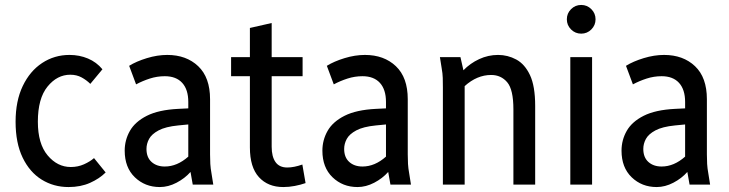

<svg xmlns="http://www.w3.org/2000/svg" viewBox="-20 -746 2946 776"><path d="M43 -254Q43 -338 72 -398.5Q101 -459 150.5 -491.5Q200 -524 261 -524Q301 -524 335.5 -509.5Q370 -495 394 -466L345 -407Q330 -422 310 -433Q290 -444 264 -444Q211 -444 172 -396Q133 -348 133 -254Q133 -165 172.5 -118Q212 -71 266 -71Q295 -71 319.5 -82Q344 -93 360 -107L407 -49Q382 -24 344 -7Q306 10 257 10Q197 10 148.5 -20Q100 -50 71.5 -109Q43 -168 43 -254Z M484 -137Q484 -180 505 -217Q526 -254 573.5 -278Q621 -302 700 -306L741 -308V-334Q741 -384 716.5 -411Q692 -438 646 -438Q615 -438 585.5 -428.5Q556 -419 530 -405L502 -480Q531 -498 573.5 -511Q616 -524 656 -524Q733 -524 781 -478.5Q829 -433 829 -345V-122Q829 -101 830 -83.5Q831 -66 835 -44L842 0H759L750 -51Q727 -25 693.5 -7.5Q660 10 626 10Q566 10 525 -29.5Q484 -69 484 -137ZM572 -144Q572 -110 592.5 -91.5Q613 -73 646 -73Q696 -73 741 -113V-243L700 -239Q649 -234 621 -219Q593 -204 582.5 -184.5Q572 -165 572 -144Z M914 -438V-515H990V-633L1078 -653V-515H1203V-438H1078V-153Q1078 -113 1093.5 -91Q1109 -69 1141 -69Q1168 -69 1202 -81L1215 -6Q1195 1 1171.5 5.5Q1148 10 1125 10Q1063 10 1026.5 -30Q990 -70 990 -150V-438Z M1283 -137Q1283 -180 1304 -217Q1325 -254 1372.5 -278Q1420 -302 1499 -306L1540 -308V-334Q1540 -384 1515.5 -411Q1491 -438 1445 -438Q1414 -438 1384.5 -428.5Q1355 -419 1329 -405L1301 -480Q1330 -498 1372.5 -511Q1415 -524 1455 -524Q1532 -524 1580 -478.5Q1628 -433 1628 -345V-122Q1628 -101 1629 -83.5Q1630 -66 1634 -44L1641 0H1558L1549 -51Q1526 -25 1492.5 -7.5Q1459 10 1425 10Q1365 10 1324 -29.5Q1283 -69 1283 -137ZM1371 -144Q1371 -110 1391.5 -91.5Q1412 -73 1445 -73Q1495 -73 1540 -113V-243L1499 -239Q1448 -234 1420 -219Q1392 -204 1381.5 -184.5Q1371 -165 1371 -144Z M1758 -515H1841L1853 -462Q1880 -490 1916.5 -507Q1953 -524 1993 -524Q2032 -524 2066.5 -505.5Q2101 -487 2122 -442.5Q2143 -398 2143 -318V0H2055V-304Q2055 -384 2030 -413.5Q2005 -443 1965 -443Q1908 -443 1858 -398V0H1770V-392Q1770 -413 1769.5 -431Q1769 -449 1765 -471Z M2271 -668Q2271 -692 2288 -709Q2305 -726 2329 -726Q2353 -726 2370 -709Q2387 -692 2387 -668Q2387 -644 2370 -627Q2353 -610 2329 -610Q2305 -610 2288 -627Q2271 -644 2271 -668ZM2285 0V-515H2373V0Z M2492 -137Q2492 -180 2513 -217Q2534 -254 2581.5 -278Q2629 -302 2708 -306L2749 -308V-334Q2749 -384 2724.5 -411Q2700 -438 2654 -438Q2623 -438 2593.5 -428.5Q2564 -419 2538 -405L2510 -480Q2539 -498 2581.5 -511Q2624 -524 2664 -524Q2741 -524 2789 -478.5Q2837 -433 2837 -345V-122Q2837 -101 2838 -83.5Q2839 -66 2843 -44L2850 0H2767L2758 -51Q2735 -25 2701.5 -7.5Q2668 10 2634 10Q2574 10 2533 -29.5Q2492 -69 2492 -137ZM2580 -144Q2580 -110 2600.5 -91.5Q2621 -73 2654 -73Q2704 -73 2749 -113V-243L2708 -239Q2657 -234 2629 -219Q2601 -204 2590.5 -184.5Q2580 -165 2580 -144Z"/></svg>

Font: Radio Canada Condensed
Style: Regular
Weight: 400
Width: 3
Designer: Charles Daoud, Etienne Aubert Bonn, Alexandre Saumier Demers, Jacques Le Bailly
Foundry: Radio-Canada
Version: Version 2.104; ttfautohint (v1.8.4.7-5d5b);gftools[0.9.28.de